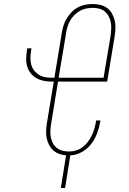

<svg xmlns="http://www.w3.org/2000/svg" viewBox="-20 -763 640 953"><path d="M282 170 308 8Q290 7 273 0.5Q256 -6 243.5 -17.5Q231 -29 223 -45Q215 -61 211.5 -78.5Q208 -96 209 -115Q210 -134 213 -153L247 -358H238Q218 -358 198.5 -361.5Q179 -365 162.5 -374Q146 -383 134 -397.5Q122 -412 116 -430Q110 -448 110 -468Q110 -488 113 -508L115 -523H136L134 -508Q131 -491 131 -474Q131 -457 135.5 -441Q140 -425 150 -412.5Q160 -400 173.5 -391.5Q187 -383 204 -380Q221 -377 238 -377H250L287 -601Q290 -619 295.5 -637Q301 -655 311.5 -672Q322 -689 335.5 -703Q349 -717 367 -726.5Q385 -736 403.5 -739.5Q422 -743 440 -743Q460 -743 478.5 -738.5Q497 -734 512 -723Q527 -712 536 -695.5Q545 -679 549.5 -660.5Q554 -642 553 -622Q552 -602 549 -582L512 -358H268L234 -150Q231 -133 230 -116Q229 -99 232 -83Q235 -67 242 -53Q249 -39 261.5 -29Q274 -19 290 -15Q306 -11 323 -11Q340 -11 357 -16Q374 -21 389 -32Q404 -43 415.5 -58Q427 -73 435 -89.5Q443 -106 448 -123Q453 -140 456 -157L457 -165H478L477 -156Q472 -128 461.5 -100Q451 -72 432 -47.5Q413 -23 385.5 -8Q358 7 329 8L303 170ZM271 -377H494L529 -585Q531 -602 532 -619Q533 -636 530 -652Q527 -668 519.5 -682Q512 -696 500 -706Q488 -716 472.5 -720Q457 -724 440 -724Q424 -724 407 -720.5Q390 -717 375.5 -708.5Q361 -700 348.5 -687.5Q336 -675 328 -660.5Q320 -646 315 -630Q310 -614 308 -598Z"/></svg>

Font: Iosevka Thin Extended Oblique
Style: Regular
Weight: 100
Width: 7
Italic angle: -9°
Monospace: yes
Designer: Belleve Invis
Foundry: Belleve Invis
Version: Version 32.5.0; ttfautohint (v1.8.4)